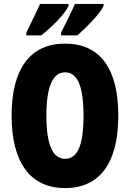

<svg xmlns="http://www.w3.org/2000/svg" viewBox="-20 -947 661 977"><path d="M507 -917V-927H361C351 -902 327 -853 291 -781V-767H374C420 -808 491 -879 507 -917ZM329 -917V-927H184C173 -903 150 -854 114 -781V-767H190C247 -812 311 -877 329 -917ZM582 -358C582 -599 489 -725 311 -725C134 -725 39 -597 39 -359C39 -119 135 10 311 10C488 10 582 -118 582 -358ZM216 -358C216 -505 248 -579 311 -579C374 -579 405 -509 405 -358C405 -208 375 -139 311 -139C248 -139 216 -212 216 -358Z"/></svg>

Font: Noto Sans Georgian ExtraCondensed Black
Style: Regular
Weight: 900
Width: 2
Designer: Monotype Design Team, Akaki Razmadze
Foundry: Google LLC
Version: Version 2.005